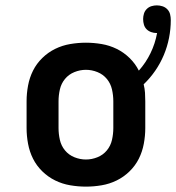

<svg xmlns="http://www.w3.org/2000/svg" viewBox="-20 -687 656 715"><path d="M300 8Q271 8 241.5 3Q212 -2 185.5 -15Q159 -28 137.5 -49Q116 -70 103 -96Q90 -122 84.5 -151.5Q79 -181 79 -210V-310Q79 -339 84.5 -368.5Q90 -398 103 -424Q116 -450 137.5 -471Q159 -492 185.5 -505Q212 -518 241.5 -523Q271 -528 300 -528Q329 -528 358.5 -523Q388 -518 414.5 -505Q441 -492 462.5 -471Q484 -450 497 -424Q523 -453 540.5 -489Q558 -525 565 -564H563Q553 -564 543 -567.5Q533 -571 526 -578Q519 -585 516 -595Q513 -605 513 -616Q513 -626 516 -636Q519 -646 526.5 -653.5Q534 -661 544 -664Q554 -667 564 -667Q575 -667 585.5 -663.5Q596 -660 603.5 -652Q611 -644 613.5 -633.5Q616 -623 616 -612Q616 -579 609.5 -546Q603 -513 590 -482Q577 -451 558 -423.5Q539 -396 515 -373Q519 -357 520 -341.5Q521 -326 521 -310V-210Q521 -181 515.5 -151.5Q510 -122 497 -96Q484 -70 462.5 -49Q441 -28 414.5 -15Q388 -2 358.5 3Q329 8 300 8ZM300 -93Q322 -93 343 -101.5Q364 -110 378 -127Q392 -144 397 -166Q402 -188 402 -210V-310Q402 -332 397 -354Q392 -376 378 -393Q364 -410 343 -418.5Q322 -427 300 -427Q278 -427 257 -418.5Q236 -410 222 -393Q208 -376 203 -354Q198 -332 198 -310V-210Q198 -188 203 -166Q208 -144 222 -127Q236 -110 257 -101.5Q278 -93 300 -93Z"/></svg>

Font: Iosevka Etoile
Style: Bold
Weight: 700
Designer: Belleve Invis
Foundry: Belleve Invis
Version: Version 28.1.0; ttfautohint (v1.8.4)